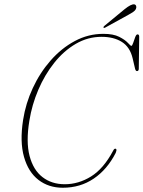

<svg xmlns="http://www.w3.org/2000/svg" viewBox="-20 -871 674 902"><path d="M525 -171.5Q528 -169 527 -163.8Q526 -158.5 523.5 -152.5Q483.5 -74.5 420.2 -31.8Q357 11 275 11Q208.5 11 160.8 -25.8Q113 -62.5 92.8 -133.8Q72.5 -205 88.5 -307.5Q100.5 -385 134 -457.2Q167.5 -529.5 218 -587Q268.5 -644.5 331.5 -678.2Q394.5 -712 465.5 -712Q512.5 -712 540 -698Q567.5 -684 580.5 -669.8Q593.5 -655.5 597 -655.5Q601 -655.5 605.5 -669Q610 -682.5 615 -696Q620 -709.5 626 -709.5Q634 -709.5 634 -698.5L632 -548.5Q632 -537.5 624 -537Q617.5 -536.5 614.5 -548.5L603 -597.5Q590.5 -650 552.5 -674Q514.5 -698 457 -698Q392.5 -698 336 -665Q279.5 -632 234.8 -575.8Q190 -519.5 160 -449.2Q130 -379 118 -304Q101.5 -204.5 119 -138.2Q136.5 -72 179.8 -38.8Q223 -5.5 284 -5.5Q349 -5.5 407.8 -42Q466.5 -78.5 511 -162Q517.5 -176 525 -171.5ZM565 -827.5Q596.5 -853 611 -850.5Q618 -849 619.8 -842.2Q621.5 -835.5 618.5 -829Q613.5 -819.5 604.2 -813.8Q595 -808 582.5 -801L473.5 -741Q468 -738 466.5 -741.5Q464.5 -744.5 471 -750Z"/></svg>

Font: Fraunces 144pt S050 Thin
Style: Italic
Weight: 100
Italic angle: -16°
Version: Version 1.000; ttfautohint (v1.8.3)